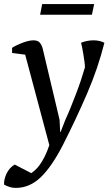

<svg xmlns="http://www.w3.org/2000/svg" viewBox="-35 -709 530 938"><path d="M88 -442 24 -450V-475Q29 -479 40.5 -485Q52 -491 67 -497Q82 -503 98 -507.5Q114 -512 128 -512Q149 -512 158.5 -501.5Q168 -491 173 -474L256 -124L259 -64H261L284 -123Q297 -151 310.5 -184.5Q324 -218 337 -252Q350 -286 361 -319Q372 -352 380 -380Q380 -391 377.5 -409Q375 -427 372 -445Q369 -463 366 -478.5Q363 -494 361 -500Q375 -506 391 -509Q407 -512 422 -512Q452 -512 475 -500Q444 -376 390.5 -252Q337 -128 272 0Q218 105 164 157Q110 209 42 209Q27 209 13.5 205Q0 201 -15 193Q-16 182 -13 168Q-10 154 -3.5 140Q3 126 13.5 114Q24 102 37 95L118 137Q125 132 136 122.5Q147 113 159 96.5Q171 80 183 56.5Q195 33 206 0ZM161 -637 171 -689H425L414 -637Z"/></svg>

Font: PTSerifItalic
Style: Italic
Weight: 400
Italic angle: -12°
Designer: A.Korolkova, O.Umpeleva, V.Yefimov
Foundry: ParaType Ltd
Version: Version 1.000W OFL